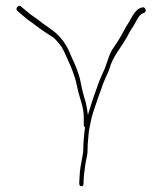

<svg xmlns="http://www.w3.org/2000/svg" viewBox="-20 -642 576 668"><path d="M255.8 -10V-4C255.8 2.7 258.2 6 263.2 6C268.2 6 270.8 2.7 270.8 -4V-10C270.8 -21.5 272.6 -40 276.3 -65.7C278 -77.5 280 -88.1 282.4 -97.5C284.1 -104.5 285 -115.5 285 -130.5C285 -136.8 285.2 -142.5 285.8 -147.5C286.3 -152.5 286.8 -158.3 287.3 -165C288.3 -178.9 289.7 -189.8 291.4 -197.5C292.6 -203.2 294.5 -212.4 297.1 -225.3C299.6 -238.1 306.9 -261.5 319.1 -295.5C321.9 -303.2 324 -309.3 325.5 -314C327 -318.7 328.8 -323.3 330.8 -328C332.8 -332.7 334.5 -338 336 -344C341.4 -358.3 348 -373.7 355.9 -390C358.1 -394.7 361.6 -404.6 366.3 -419.8C372.3 -435 383 -453.7 398.2 -475.9C407.3 -489.1 414.6 -500.6 420.1 -510.5C424.5 -518.2 428.1 -524.8 431.1 -530.5C434.1 -536.2 437.3 -541.3 440.6 -546C444 -550.7 447.6 -556.8 451.6 -564.5C455.6 -572.2 459.5 -578.8 463.4 -584.3C467.2 -589.9 473 -594.1 480.6 -597C486.6 -599.7 488.5 -604 486.1 -610C483.8 -616 479.6 -618 473.6 -616L465.6 -613C455.6 -608.5 445.3 -596 434.6 -575.5C430.6 -567.8 427 -561.7 423.6 -557C420.3 -552.3 415.7 -544.4 409.9 -533.1C404.1 -521.8 397 -509.6 388.6 -496.5C383.3 -488.2 376.8 -478.5 369.2 -467.4C363 -456.3 356.5 -439.4 349.1 -416.5C346.9 -409.5 344.8 -403.8 342.8 -399.5C340.8 -395.2 337.3 -387.6 332.5 -376.9C327.7 -366.2 320.8 -348 312 -322.5C310.5 -318.2 308.3 -311.8 305.3 -303.5C302.3 -295.2 299.6 -287.2 297.4 -279.5C295.1 -271.8 293 -265 291 -259C289 -253 287.3 -247.3 285.8 -242C284.2 -256.3 281.7 -271 278.3 -286C270.3 -311.5 264.4 -334.9 260.5 -356.3C258.2 -369.1 253.8 -384.3 247.1 -402C244.4 -409.3 241.5 -416.3 238.5 -423C235.5 -429.7 232.5 -436.2 229.5 -442.5C226.5 -448.8 224 -454.7 222 -460C209.7 -489.6 190.7 -514.5 165.2 -534.7C154.8 -542.5 142.5 -550.6 131.1 -559C124.8 -563.7 119.1 -568 114.1 -572C109.1 -576 103.1 -580.3 96.1 -585C89.1 -589.7 82.9 -594.3 77.6 -599C66.9 -608.3 58.9 -615 53.6 -619C48.9 -623 44.4 -622.5 40.1 -617.5C35.8 -612.5 36.3 -607.7 41.6 -603L64.6 -583.5C69.9 -578.5 76.3 -573.5 83.6 -568.5C90.9 -563.5 100.9 -556.2 113.5 -546.5C126.1 -536.9 143.9 -525.4 164.5 -512.2C172.1 -506.3 182.1 -495.3 194.3 -479C197.3 -473.7 199.9 -468.8 202.1 -464.5L216.8 -432C219.8 -425.3 222.9 -418.4 226.1 -411.2C229.4 -404 234.3 -390.4 240.8 -370.5C243.3 -362.8 245.6 -353.5 247.7 -342.4C249.8 -331.3 255 -312 263.3 -284.5C268.8 -266.2 271.5 -249.3 271.5 -234V-208C271.5 -203.3 273 -200.3 276 -199C274.6 -192.5 273.4 -181.9 272.3 -167C271.8 -160.3 271.3 -154.3 270.8 -149C270.2 -143.7 270 -136.3 270 -127C270 -117.7 269 -108.3 267 -99C266 -94.3 265 -88.7 264 -82C263 -75.3 261.8 -68.7 260.3 -62C259.3 -55.3 258.5 -49.7 258 -45Z"/></svg>

Font: Proton
Style: RgCnd
Weight: 500
Version: Version 1.017